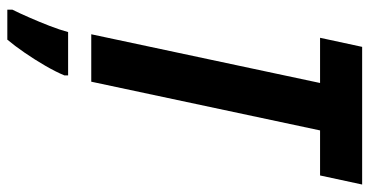

<svg xmlns="http://www.w3.org/2000/svg" viewBox="-254 -500 975 506"><g transform="rotate(90 233.0 -246.5)"><path d="M69.8 0 198.2 -603H79.1L103 -713.9H465.8L441.9 -603H323.2L194.8 0ZM4.9 221.2V208Q14.2 189.5 25.6 163.3Q37.1 137.2 47.6 110.1Q58.1 83 64 61H178.2V70.8Q168.9 93.3 152.8 121.1Q136.7 148.9 118.4 175.5Q100.1 202.1 84 221.2Z"/></g></svg>

Font: Open Sans Condensed
Style: Bold Italic
Weight: 700
Width: 3
Italic angle: -12°
Designer: Monotype Design Team
Foundry: Monotype Imaging Inc.
Version: Version 3.003; ttfautohint (v1.8.4)